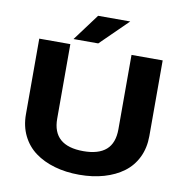

<svg xmlns="http://www.w3.org/2000/svg" viewBox="-94 -973 1039 1074"><g transform="rotate(10 425.0 -436.0)"><path d="M263.5 -731 376.5 -883H559L404 -731ZM426 11Q350 11 285.8 -7.5Q221.5 -26 174.5 -60.8Q127.5 -95.5 101 -149.2Q74.5 -203 74.5 -270.5V-700H251V-276.5Q251 -123 426 -123Q512 -123 555.2 -161Q598.5 -199 598.5 -278V-700H775.5V-270.5Q775.5 -203 749.5 -149.2Q723.5 -95.5 676.8 -60.8Q630 -26 566.2 -7.5Q502.5 11 426 11Z"/></g></svg>

Font: League Mono Wide
Style: Bold
Weight: 700
Width: 8
Designer: Tyler Finck
Foundry: The League of Moveable Type / Tyler Finck
Version: Version 2.210